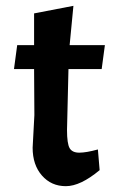

<svg xmlns="http://www.w3.org/2000/svg" viewBox="-20 -639 395 659"><path d="M97 -484V-593L232 -619L219 -484H340L329 -402H215L210 -193Q210 -146 219 -130.5Q228 -115 252 -115Q276 -115 316 -126L322 -55Q256 0 206 0Q156 0 124 -36.5Q92 -73 92 -132L98 -244L97 -402H28L39 -484Z"/></svg>

Font: Acme
Style: Regular
Weight: 400
Designer: Juan Pablo del Peral
Foundry: Juan Pablo del Peral
Version: Version 1.002